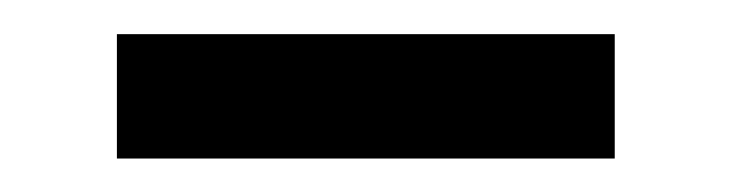

<svg xmlns="http://www.w3.org/2000/svg" viewBox="-20 102 431 113"><path d="M341.8 122.1V195.3H48.8V122.1Z"/></svg>

Font: Saniretro
Style: Regular
Weight: 400
Designer: Jayvee D. Enaguas (Grand Chaos)
Version: Version 1.0 - 6/10/2013